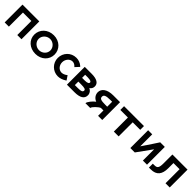

<svg xmlns="http://www.w3.org/2000/svg" viewBox="461 -2045 3618 3618"><g transform="rotate(45 2269.5 -236.5)"><path d="M409 0H521V-475H73V0H185V-375H409Z M629 -233C629 -95 742 11 900 11C1057 11 1167 -99 1167 -236C1167 -375 1057 -485 900 -485C742 -485 629 -372 629 -233ZM1056 -235C1056 -152 984 -87 901 -87C817 -87 744 -152 744 -235C744 -318 817 -386 901 -386C983 -386 1056 -318 1056 -235Z M1506 -485H1498C1362 -485 1253 -374 1253 -235C1253 -97 1364 11 1498 11C1550 11 1608 -8 1657 -40L1672 -50L1614 -136L1599 -125C1573 -104 1531 -88 1499 -88C1429 -88 1369 -152 1369 -235C1369 -317 1429 -385 1499 -385C1534 -385 1563 -368 1584 -346L1597 -333L1672 -414L1660 -426C1614 -467 1556 -485 1506 -485Z M1732 0H1934C2080 0 2154 -47 2154 -138C2154 -191 2124 -232 2075 -254C2110 -273 2128 -307 2128 -349C2128 -430 2055 -475 1919 -475H1732ZM1913 -375C1994 -374 2012 -355 2012 -336C2012 -314 1992 -293 1914 -293H1843V-375ZM1916 -193C2009 -193 2041 -182 2041 -152C2041 -118 2018 -100 1927 -100H1843V-193Z M2516 -243C2394 -243 2358 -257 2358 -308C2358 -355 2397 -375 2516 -375H2562V-243ZM2673 -475H2492C2330 -475 2245 -405 2243 -313C2243 -243 2285 -189 2349 -163C2294 -123 2226 -39 2225 0H2353C2354 -36 2447 -123 2494 -143H2562V0H2673Z M2780 -375H2982V0H3110V-375H3310V-475H2780Z M3755 -1H3865V-475H3743C3739 -470 3606 -263 3530 -155V-475H3421V-1H3539C3587 -64 3691 -214 3755 -301Z M4196 -375H4359V0H4471V-475H4068V-239C4068 -118 4043 -92 3972 -92H3929V12H3979C4130 12 4196 -75 4196 -236Z"/></g></svg>

Font: Mint Spirit
Style: Bold
Weight: 700
Designer: HARENDAL Hirwen
Foundry: Arkandis Digital Foundry.
Version: Version 1.004;FFEdit